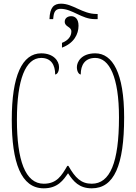

<svg xmlns="http://www.w3.org/2000/svg" viewBox="-20 -1014 740 1044"><path d="M249 -910H269L271 -927C275 -957 289 -966 310 -966C373 -966 424 -910 495 -910H511V-938H505C428 -938 377 -994 312 -994C273 -994 251 -974 249 -910ZM317 -781V-755C382 -779 407 -828 407 -874C407 -914 386 -926 367 -926C349 -926 332 -916 332 -896C332 -867 368 -870 368 -843C368 -817 351 -794 317 -781ZM218 10C295 10 325 -36 350 -72C379 -27 411 10 479 10C600 10 655 -114 655 -376C655 -617 592 -724 498 -724C422 -724 398 -677 398 -649C398 -622 411 -609 419 -609C419 -661 442 -699 498 -699C574 -699 627 -596 627 -376C627 -129 578 -15 479 -15C421 -15 389 -47 352 -112H346C315 -59 289 -15 218 -15C117 -15 72 -143 72 -363C72 -582 119 -699 204 -699C257 -699 280 -662 280 -609C288 -609 301 -620 301 -649C301 -683 271 -724 204 -724C100 -724 44 -601 44 -363C44 -131 94 10 218 10Z"/></svg>

Font: Noto Serif ExtraCondensed Thin
Style: Regular
Weight: 100
Width: 2
Designer: Monotype Design Team
Foundry: Monotype Imaging Inc.
Version: Version 2.013